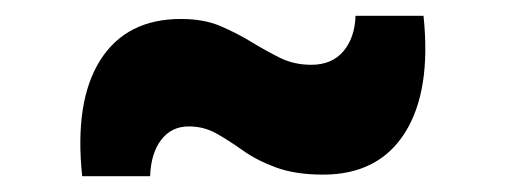

<svg xmlns="http://www.w3.org/2000/svg" viewBox="-20 -456 640 243"><path d="M84 -233Q74 -328 107 -380Q140 -432 209 -432Q238 -432 259 -423Q280 -414 298 -403Q316 -392 334 -383Q352 -374 374 -374Q400 -374 414.5 -391Q429 -408 430 -436H516Q526 -341 492.5 -288Q459 -235 389 -235Q354 -235 329.5 -244Q305 -253 287.5 -265.5Q270 -278 254 -287Q238 -296 219 -296Q197 -296 184 -279Q171 -262 170 -233Z"/></svg>

Font: BDO Grotesk Black
Style: Regular
Weight: 900
Designer: Deni Anggara
Foundry: Lokal Container
Version: Version 2.000